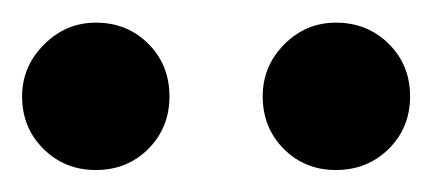

<svg xmlns="http://www.w3.org/2000/svg" viewBox="-35 -683 390 173"><path d="M51.3 -529.8Q23.4 -529.8 4.2 -548.8Q-15.1 -567.9 -15.1 -596.2Q-15.1 -623 4.6 -642.8Q24.4 -662.6 51.3 -662.6Q79.6 -662.6 98.6 -643.6Q117.7 -624.5 117.7 -596.2Q117.7 -567.9 98.6 -548.8Q79.6 -529.8 51.3 -529.8ZM267.6 -529.8Q239.7 -529.8 220.7 -548.8Q201.7 -567.9 201.7 -596.2Q201.7 -623.5 221.2 -643.1Q240.7 -662.6 267.6 -662.6Q295.9 -662.6 315.2 -643.6Q334.5 -624.5 334.5 -596.2Q334.5 -567.9 315.2 -548.8Q295.9 -529.8 267.6 -529.8Z"/></svg>

Font: Elstob 18pt SemiBold
Style: Regular
Weight: 600
Designer: Peter S. Baker
Version: Version 1.015